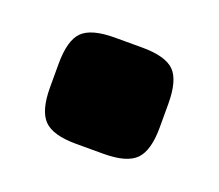

<svg xmlns="http://www.w3.org/2000/svg" viewBox="-49 -249 358 314"><g transform="rotate(20 129.5 -92.5)"><path d="M153 -185Q194 -185 209.5 -169.5Q225 -154 225 -113V-72Q225 -32 209.5 -16Q194 0 153 0H106Q65 0 49.5 -16Q34 -32 34 -72V-113Q34 -154 49.5 -169.5Q65 -185 106 -185Z"/></g></svg>

Font: Exo 2 Black
Style: Regular
Weight: 900
Designer: Natanael Gama
Foundry: Natanael Gama
Version: Version 2.010